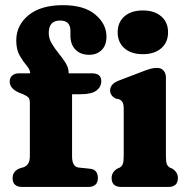

<svg xmlns="http://www.w3.org/2000/svg" viewBox="-20 -742 742 762"><path d="M266 -121.5Q266 -80 292.5 -77L336 -72.5Q353.5 -71 361 -61Q368.5 -51 368.5 -36Q368.5 0 329.5 0H69Q30 0 30 -35Q30 -63.5 60 -74.5L72.5 -78Q84.5 -82 91.5 -92.2Q98.5 -102.5 98.5 -123V-335Q98.5 -348 92.8 -354.8Q87 -361.5 69.5 -369L56.5 -374Q18.5 -390 18.5 -418.5Q18.5 -433 28.2 -442Q38 -451 55 -451H100Q99.5 -465.5 85.8 -481.5Q72 -497.5 58.2 -521.2Q44.5 -545 44.5 -581.5Q44.5 -641.5 93 -681.5Q141.5 -721.5 230 -721.5Q314 -721.5 358.2 -684.2Q402.5 -647 402.5 -597Q402.5 -562 383.2 -543.2Q364 -524.5 334 -524.5Q299.5 -524.5 279.5 -545Q259.5 -565.5 259.5 -600.5V-620Q259.5 -660.5 218.5 -660.5Q173.5 -660.5 173.5 -611Q173.5 -589 185.5 -569Q197.5 -549 213 -530Q228.5 -511 240.5 -492Q252.5 -473 252.5 -452.5V-451H344.5Q382 -451 382 -420Q382 -397.5 363 -382.8Q344 -368 300 -368H266ZM547 -527Q500.5 -527 473.8 -550.5Q447 -574 447 -614Q447 -653.5 473.8 -677Q500.5 -700.5 547 -700.5Q593 -700.5 620 -677Q647 -653.5 647 -614Q647 -574 620 -550.5Q593 -527 547 -527ZM638.5 -434V-121.5Q638.5 -99.5 642.2 -90.5Q646 -81.5 654 -77L664 -72.5Q686 -58.5 686 -35.5Q686 0 647.5 0H462Q423 0 423 -35.5Q423 -58.5 445 -72.5L455.5 -77Q463 -81.5 467 -90.5Q471 -99.5 471 -121.5V-309.5Q471 -329 466.2 -336.5Q461.5 -344 452.5 -348L438.5 -351Q417 -363 417 -383Q417 -408.5 451 -422L540 -456Q562.5 -465 576.2 -468.8Q590 -472.5 603.5 -472.5Q620 -472.5 629.2 -461.8Q638.5 -451 638.5 -434Z"/></svg>

Font: Fraunces 72pt S100
Style: Bold
Weight: 700
Version: Version 1.000; ttfautohint (v1.8.3)